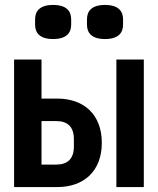

<svg xmlns="http://www.w3.org/2000/svg" viewBox="-20 -757 640 777"><path d="M37 0H212C319 0 392 -64 392 -179C392 -294 319 -358 212 -358H148V-516H37ZM148 -91V-267H208C252 -267 279 -245 279 -194V-164C279 -113 252 -91 208 -91ZM451 0H562V-516H451ZM195 -599C250 -599 268 -625 268 -657V-679C268 -711 250 -737 195 -737C140 -737 122 -711 122 -679V-657C122 -625 140 -599 195 -599ZM405 -599C460 -599 478 -625 478 -657V-679C478 -711 460 -737 405 -737C350 -737 332 -711 332 -679V-657C332 -625 350 -599 405 -599Z"/></svg>

Font: IBM Mono SemiBold
Style: Regular
Weight: 600
Monospace: yes
Designer: Mike Abbink, Paul van der Laan, Pieter van Rosmalen
Foundry: Bold Monday
Version: Version 2.3